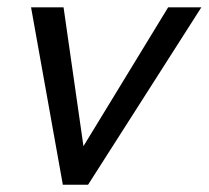

<svg xmlns="http://www.w3.org/2000/svg" viewBox="-20 -508 574 528"><path d="M152.8 0 65.4 -487.8H154.8L209.5 -106L442.4 -487.8H533.7L222.2 0Z"/></svg>

Font: HK Grotesk Medium Legacy Italic
Style: Regular
Weight: 500
Italic angle: -13°
Designer: Alfredo Marco Pradil
Foundry: Hanken Design Co.
Version: Version 2.022;PS 002.022;hotconv 1.0.88;makeotf.lib2.5.64775